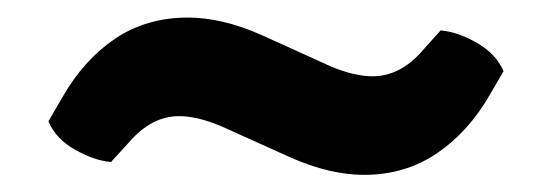

<svg xmlns="http://www.w3.org/2000/svg" viewBox="-20 -408 644 224"><path d="M366 -330.5Q393.5 -319 414.5 -319Q447 -319 473 -349L494 -372.5Q513.5 -371 536 -358.2Q558.5 -345.5 567.5 -325L551.5 -297.5Q526.5 -254 489.5 -229Q452.5 -204 405 -204Q364.5 -204 318.5 -224.5L237.5 -261Q210 -272.5 189 -272.5Q157 -272.5 131 -242.5L109.5 -219Q90.5 -220.5 67.8 -233.2Q45 -246 36.5 -266.5L52.5 -294Q77.5 -338 114.2 -362.8Q151 -387.5 199 -387.5Q239.5 -387.5 285.5 -367Z"/></svg>

Font: Signika Negative SC SemiBold
Style: Regular
Weight: 600
Designer: Anna Giedryś
Foundry: Anna Giedryś
Version: Version 2.000; ttfautohint (v1.8.3) -l 8 -r 50 -G 200 -x 9 -